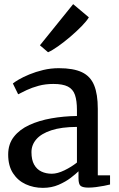

<svg xmlns="http://www.w3.org/2000/svg" viewBox="-20 -896 573 927"><path d="M19.5 -149.9Q19.5 -200.5 47 -235.6Q74.5 -270.8 121.4 -292.4Q168.4 -314.1 227.9 -324.6Q287.3 -335.1 351.5 -336V-364.4Q351.5 -409.7 342 -437.6Q332.4 -465.4 307.7 -478.1Q283 -490.7 237.6 -490.7Q198.9 -490.7 166.3 -481.8Q133.8 -472.9 108.8 -461.1Q83.7 -449.4 67.7 -440.8L42.1 -492.9Q49.8 -499.6 70.6 -511.9Q91.4 -524.1 121.8 -536.7Q152.3 -549.3 188.8 -558.1Q225.3 -566.8 263.9 -566.8Q334.2 -566.8 375.4 -547.4Q416.6 -527.9 434.4 -484.6Q452.2 -441.3 452.2 -370.3V-49.5H511.3V-5.2Q500.1 -2.3 482 1.2Q463.9 4.7 443.8 7.3Q423.7 9.8 406.9 9.8Q380.6 9.8 369.8 1.9Q359 -6 359 -36V-69Q346.5 -56.6 321.8 -37.6Q297.2 -18.7 263 -3.8Q228.8 11 187.1 11Q142.3 11 104.1 -6.5Q66 -24 42.8 -59.7Q19.5 -95.4 19.5 -149.9ZM230.4 -57.2Q257.2 -57.2 291.4 -73.8Q325.6 -90.5 351.5 -111.3V-283.3Q276.4 -283 227.8 -266.9Q179.1 -250.9 155.5 -223.6Q131.9 -196.4 131.9 -161.6Q131.9 -124.5 144.7 -101.4Q157.6 -78.4 179.9 -67.8Q202.2 -57.2 230.4 -57.2ZM212.9 -644.1H211.6L172.8 -677.3L333.2 -876L409 -812.3Q398.6 -794.5 374.2 -769.5Q349.8 -744.6 319.6 -718.7Q289.3 -692.9 260.7 -672.7Q232.1 -652.6 212.9 -644.1Z"/></svg>

Font: Merriweather 7pt Light
Style: Regular
Weight: 300
Designer: Eben Sorkin
Foundry: Eben Sorkin
Version: Version 2.200;gftools[0.9.31]